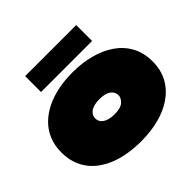

<svg xmlns="http://www.w3.org/2000/svg" viewBox="-210 -1087 1340 1340"><g transform="rotate(-45 460.0 -417.5)"><path d="M460 30Q398 30 340 21Q282 12 232 -6.5Q182 -25 141 -53Q100 -81 71 -118.5Q42 -156 26 -203.5Q10 -251 10 -309Q10 -377 32.5 -431.5Q55 -486 96.5 -527Q138 -568 194 -595.5Q250 -623 317.5 -636.5Q385 -650 460 -650Q554 -650 635.5 -628.5Q717 -607 778.5 -564.5Q840 -522 875 -458Q910 -394 910 -309Q910 -224 875 -160.5Q840 -97 778.5 -54.5Q717 -12 635.5 9Q554 30 460 30ZM461 -235Q523 -235 549 -259Q575 -283 575 -311Q575 -324 569 -337Q563 -350 550 -361Q537 -372 515 -378.5Q493 -385 461 -385Q429 -385 406.5 -378.5Q384 -372 370.5 -361Q357 -350 351 -337Q345 -324 345 -310Q345 -296 351 -282.5Q357 -269 371 -258.5Q385 -248 407 -241.5Q429 -235 461 -235ZM208 -708V-865H712V-708Z"/></g></svg>

Font: Climate Crisis
Style: Regular
Weight: 400
Version: Version 1.003